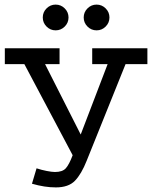

<svg xmlns="http://www.w3.org/2000/svg" viewBox="-20 -799 662 835"><path d="M223 16Q198 16 172.5 12Q147 8 119 0L139 -67Q160 -60 183 -55.5Q206 -51 219 -51Q252 -51 266.5 -67.5Q281 -84 296 -124L86 -520H1V-589H239V-520H176L331 -214L448 -520H381V-589H621V-520H526L357 -100Q334 -42 306 -13Q278 16 223 16ZM400 -779Q423 -779 439.5 -762.5Q456 -746 456 -723Q456 -700 439.5 -683.5Q423 -667 400 -667Q377 -667 360.5 -683.5Q344 -700 344 -723Q344 -746 360.5 -762.5Q377 -779 400 -779ZM222 -779Q245 -779 261.5 -762.5Q278 -746 278 -723Q278 -700 261.5 -683.5Q245 -667 222 -667Q199 -667 182.5 -683.5Q166 -700 166 -723Q166 -746 182.5 -762.5Q199 -779 222 -779Z"/></svg>

Font: Podkova
Style: Regular
Weight: 400
Designer: Ilya Yudin
Foundry: Cyreal (www.cyreal.org)
Version: Version 2.103